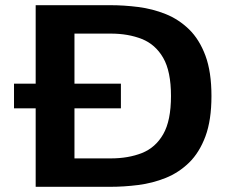

<svg xmlns="http://www.w3.org/2000/svg" viewBox="-20 -720 915 740"><path d="M117.5 0V-302.5H34V-397.5H117.5V-700H405Q458 -700 513 -693Q568 -686 618.5 -665.8Q669 -645.5 708.8 -606.8Q748.5 -568 771.8 -505.5Q795 -443 795 -350Q795 -257 771.8 -194.5Q748.5 -132 708.8 -93.2Q669 -54.5 618.5 -34.2Q568 -14 513 -7Q458 0 405 0ZM267 -109.5H407Q474.5 -109.5 527 -130.2Q579.5 -151 609.2 -203Q639 -255 639 -350Q639 -445 609 -497Q579 -549 526.5 -569.8Q474 -590.5 407 -590.5H267V-397.5H446V-302.5H267Z"/></svg>

Font: Trispace SemiExpanded SemiBold
Style: Regular
Weight: 600
Width: 6
Designer: Tyler Finck
Foundry: Etcetera Type Company
Version: Version 1.210; ttfautohint (v1.8.3)